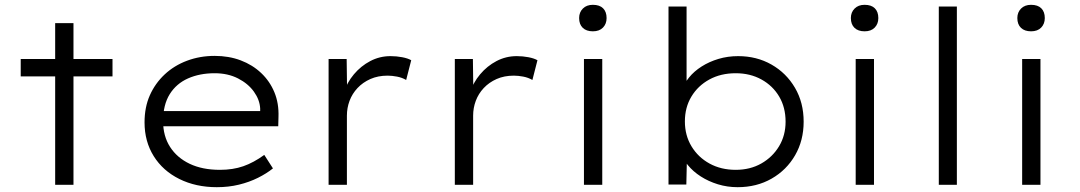

<svg xmlns="http://www.w3.org/2000/svg" viewBox="-20 -767 4482 797"><path d="M209 0V-671H285V0ZM66 -450V-522H447V-450Z M880 10Q793 10 724.5 -24Q656 -58 618 -119Q580 -180 580 -259Q580 -322 602 -371.5Q624 -421 663.5 -458Q703 -495 756.5 -515Q810 -535 871 -535Q930 -535 979 -516.5Q1028 -498 1064 -464Q1100 -430 1119 -384Q1138 -338 1136 -282L1135 -243H641L630 -306H1078L1060 -293V-317Q1058 -353 1034 -386.5Q1010 -420 968 -441.5Q926 -463 871 -463Q809 -463 760.5 -441.5Q712 -420 684.5 -376Q657 -332 657 -264Q657 -202 686 -157Q715 -112 767.5 -87Q820 -62 893 -62Q947 -62 990 -77Q1033 -92 1077 -124L1113 -68Q1087 -47 1051 -29Q1015 -11 972 -0.5Q929 10 880 10Z M1344 0V-522H1419L1421 -373L1407 -382Q1420 -424 1449 -458.5Q1478 -493 1517 -513.5Q1556 -534 1601 -534Q1626 -534 1649.5 -529.5Q1673 -525 1687 -517L1666 -435Q1649 -445 1628 -449Q1607 -453 1589 -453Q1549 -453 1517.5 -439Q1486 -425 1464 -401.5Q1442 -378 1431 -348.5Q1420 -319 1420 -287V0Z M1868 0V-522H1943L1945 -373L1931 -382Q1944 -424 1973 -458.5Q2002 -493 2041 -513.5Q2080 -534 2125 -534Q2150 -534 2173.5 -529.5Q2197 -525 2211 -517L2190 -435Q2173 -445 2152 -449Q2131 -453 2113 -453Q2073 -453 2041.5 -439Q2010 -425 1988 -401.5Q1966 -378 1955 -348.5Q1944 -319 1944 -287V0Z M2404 0V-522H2480V0ZM2441 -637Q2414 -637 2399 -651.5Q2384 -666 2384 -692Q2384 -716 2399.5 -731.5Q2415 -747 2441 -747Q2469 -747 2483.5 -732.5Q2498 -718 2498 -692Q2498 -668 2483 -652.5Q2468 -637 2441 -637Z M3042 10Q2999 10 2960 -2Q2921 -14 2889 -34.5Q2857 -55 2835 -82Q2813 -109 2804 -138L2832 -134L2829 -1H2755V-740H2830V-397L2809 -390Q2819 -419 2840 -445Q2861 -471 2892.5 -491Q2924 -511 2962.5 -522.5Q3001 -534 3044 -534Q3121 -534 3182.5 -499Q3244 -464 3280 -402.5Q3316 -341 3316 -262Q3316 -184 3280.5 -122.5Q3245 -61 3183 -25.5Q3121 10 3042 10ZM3034 -62Q3094 -62 3140.5 -88.5Q3187 -115 3214 -160Q3241 -205 3241 -262Q3241 -321 3214.5 -366Q3188 -411 3141 -437Q3094 -463 3034 -463Q2972 -463 2924.5 -437Q2877 -411 2850 -366Q2823 -321 2823 -263Q2823 -205 2850.5 -159.5Q2878 -114 2925.5 -88Q2973 -62 3034 -62Z M3532 0V-522H3608V0ZM3569 -637Q3542 -637 3527 -651.5Q3512 -666 3512 -692Q3512 -716 3527.5 -731.5Q3543 -747 3569 -747Q3597 -747 3611.5 -732.5Q3626 -718 3626 -692Q3626 -668 3611 -652.5Q3596 -637 3569 -637Z M3877 0V-740H3952V0Z M4223 0V-522H4299V0ZM4260 -637Q4233 -637 4218 -651.5Q4203 -666 4203 -692Q4203 -716 4218.5 -731.5Q4234 -747 4260 -747Q4288 -747 4302.5 -732.5Q4317 -718 4317 -692Q4317 -668 4302 -652.5Q4287 -637 4260 -637Z"/></svg>

Font: Lexend Exa Light
Style: Regular
Weight: 300
Designer: Bonnie Shaver-Troup, Thomas Jockin
Foundry: Lexend
Version: Version 1.007